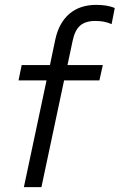

<svg xmlns="http://www.w3.org/2000/svg" viewBox="-20 -768 491 788"><path d="M78 0 171 -438H56L69 -501H185L207 -606Q222 -675 265 -711.5Q308 -748 375 -748Q396 -748 415.5 -745Q435 -742 451 -735L438 -669Q422 -676 406.5 -679Q391 -682 371 -682Q331 -682 309 -663Q287 -644 278 -600L257 -501H402L388 -438H243L150 0Z"/></svg>

Font: Red Hat Display VF
Style: Italic
Weight: 300
Italic angle: -12°
Designer: Pentagram, MCKL
Foundry: Pentagram, MCKL
Version: Version 1.023